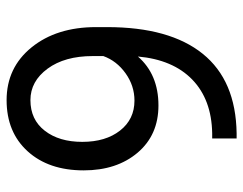

<svg xmlns="http://www.w3.org/2000/svg" viewBox="-100 -652 761 602"><g transform="rotate(90 281.0 -350.5)"><path d="M294.9 -391.1Q248.5 -391.1 209.5 -363.3Q170.4 -335.4 155.3 -293.5V-260.3Q155.3 -172.4 194.8 -118.7Q234.4 -64.9 293.5 -64.9Q354.5 -64.9 389.4 -109.9Q424.3 -154.8 424.3 -227.5Q424.3 -300.8 388.9 -345.9Q353.5 -391.1 294.9 -391.1ZM413.6 -711.4V-634.8H397Q291.5 -632.8 229 -572.3Q166.5 -511.7 156.7 -401.9Q212.9 -466.3 310.1 -466.3Q402.8 -466.3 458.3 -400.9Q513.7 -335.4 513.7 -231.9Q513.7 -122.1 453.9 -56.2Q394 9.8 293.5 9.8Q191.4 9.8 127.9 -68.6Q64.5 -147 64.5 -270.5V-305.2Q64.5 -501.5 148.2 -605.2Q231.9 -709 397.5 -711.4Z"/></g></svg>

Font: MAUL
Style: Regular
Weight: 400
Designer: MAUL
Version: Version 1.0; 2020; ttfautohint (v1.8.3)